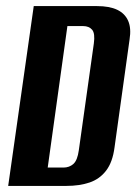

<svg xmlns="http://www.w3.org/2000/svg" viewBox="-20 -611 448 631"><path d="M6.9 0 90.9 -591H298.4Q339.8 -591 365.3 -578.8Q390.8 -566.6 401.3 -542.3Q411.8 -518.1 405.8 -481.1L356.4 -126.6Q350.1 -78 328.7 -50.2Q307.4 -22.4 274.3 -11.2Q241.2 0 197.7 0ZM136.8 -60.3H188.4Q207.9 -60.3 221.2 -72.2Q234.5 -84.1 239 -117L288.4 -468.2Q293 -501.1 282.8 -513.2Q272.6 -525.3 253.1 -525.3H201.5Z"/></svg>

Font: Alumni Sans SC Thin
Style: Italic
Weight: 100
Italic angle: -8°
Designer: Robert E. Leuschke
Foundry: Robert E. Leuschke
Version: Version 1.016